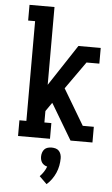

<svg xmlns="http://www.w3.org/2000/svg" viewBox="-64 -777 628 1072"><g transform="rotate(5 250.0 -240.5)"><path d="M57 0V-88H96V-647H57V-735H197V-299L349 -530H474V-442H402L293 -288L412 -88H474V0H351L238 -190L231 -201L197 -152V-88H236V0ZM239 254 197 213Q209 201 218.5 186.5Q228 172 234 156Q225 154 217 149Q209 144 204 136.5Q199 129 197 120.5Q195 112 195 103Q195 92 198.5 81Q202 70 209.5 62Q217 54 228 51Q239 48 250 48Q261 48 272 51Q283 54 290.5 62Q298 70 301.5 81Q305 92 305 103Q305 124 301 145Q297 166 288.5 185.5Q280 205 267.5 222.5Q255 240 239 254Z"/></g></svg>

Font: Iosevka Slab Semibold
Style: Regular
Weight: 600
Monospace: yes
Designer: Belleve Invis
Foundry: Belleve Invis
Version: Version 11.1.1; ttfautohint (v1.8.3)